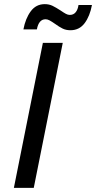

<svg xmlns="http://www.w3.org/2000/svg" viewBox="-20 -907 464 927"><path d="M283 -700 143 0H47L187 -700ZM320 -761Q299 -761 282.5 -769Q266 -777 244 -793Q228 -804 218.5 -809Q209 -814 200 -814Q167 -814 158 -765H93Q103 -818 128.5 -852.5Q154 -887 196 -887Q217 -887 233.5 -879Q250 -871 273 -856Q289 -845 298.5 -840Q308 -835 317 -835Q335 -835 345.5 -848Q356 -861 359 -883H424Q414 -829 388.5 -795Q363 -761 320 -761Z"/></svg>

Font: Gontserrat
Style: Italic
Weight: 400
Italic angle: -11.3°
Designer: Julieta Ulanovsky
Foundry: Julieta Ulanovsky
Version: Version 6.001